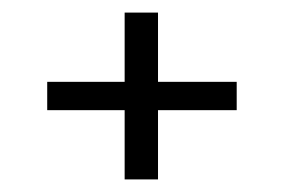

<svg xmlns="http://www.w3.org/2000/svg" viewBox="-20 -457 451 305"><path d="M178 -282H55V-327H178V-437H231V-327H356V-282H231V-172H178Z"/></svg>

Font: Pridi ExtraLight
Style: Regular
Weight: 275
Designer: Katatrad Team
Foundry: CadsonDemak
Version: Version 1.001